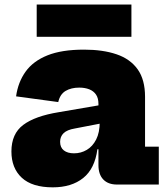

<svg xmlns="http://www.w3.org/2000/svg" viewBox="-20 -792 718 824"><path d="M482 0Q444 0 423.2 -21.8Q402.5 -43.5 402.5 -83.5V-191L415 -211L408 -269L402.5 -298.5V-346Q402.5 -371 392 -386.2Q381.5 -401.5 362.8 -408.8Q344 -416 320 -416Q285.5 -416 261.5 -401.8Q237.5 -387.5 230 -354L49 -378.5Q57.5 -439.5 90 -484.8Q122.5 -530 183.8 -554.5Q245 -579 340.5 -579Q421.5 -579 480.2 -559Q539 -539 570.8 -494.5Q602.5 -450 602.5 -376.5V-162.5H661.5V0ZM206.5 12Q118 12 73.5 -29.2Q29 -70.5 29 -142Q29 -218 79.8 -256Q130.5 -294 232 -310.5L430.5 -344.5V-265.5L301 -240.5Q268 -235 253 -220.5Q238 -206 238 -183.5Q238 -159 254 -146.5Q270 -134 297.5 -134Q327.5 -134 352.5 -148.8Q377.5 -163.5 392.8 -193.5Q408 -223.5 408 -269L432 -151.5H398Q387 -68 337 -28Q287 12 206.5 12ZM544 -772.5V-634H137.5V-772.5Z"/></svg>

Font: Hepta Slab ExtraBold
Style: Regular
Weight: 800
Designer: Michael LaGattuta
Foundry: Michael LaGattuta
Version: Version 1.102